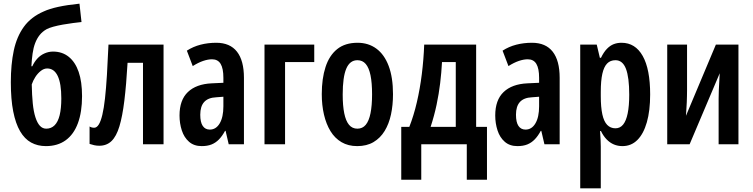

<svg xmlns="http://www.w3.org/2000/svg" viewBox="-20 -786 4100 1046"><path d="M39 -338Q39 -435 55 -510.5Q71 -586 110 -640Q149 -694 219 -724Q249 -738 297 -748.5Q345 -759 413 -766L424 -666Q405 -664 378 -660.5Q351 -657 322.5 -652Q294 -647 270.5 -640.5Q247 -634 234 -627Q211 -614 196 -595Q181 -576 171.5 -551Q162 -526 157.5 -494Q153 -462 151 -425H156Q167 -449 183.5 -467Q200 -485 222.5 -495Q245 -505 269 -505Q319 -505 354.5 -476.5Q390 -448 408.5 -394.5Q427 -341 427 -262Q427 -176 404.5 -115Q382 -54 338 -22Q294 10 230 10Q185 10 149.5 -9.5Q114 -29 89.5 -71Q65 -113 52 -179Q39 -245 39 -338ZM232 -85Q259 -85 277.5 -103.5Q296 -122 305 -158.5Q314 -195 314 -250Q314 -331 294.5 -372Q275 -413 237 -413Q219 -413 202 -399.5Q185 -386 172.5 -366.5Q160 -347 153 -326Q154 -268 158.5 -223Q163 -178 173 -147Q183 -116 197.5 -100.5Q212 -85 232 -85Z M871 0H759V-444H675Q668 -324 657.5 -238Q647 -152 630.5 -97.5Q614 -43 587.5 -17.5Q561 8 521 8Q506 8 493 5Q480 2 468 -2V-97Q472 -94 479 -92Q486 -90 493 -90Q507 -90 518 -107.5Q529 -125 537.5 -160.5Q546 -196 552 -250Q558 -304 562.5 -377Q567 -450 571 -543H871Z M1158 -553Q1233 -553 1271 -504.5Q1309 -456 1309 -362V0H1226L1209 -73H1206Q1191 -45 1173 -26.5Q1155 -8 1132.5 1Q1110 10 1079 10Q1037 10 1010 -13.5Q983 -37 970.5 -75.5Q958 -114 958 -157Q958 -241 1003.5 -284.5Q1049 -328 1133 -332L1197 -335V-362Q1197 -413 1182 -438Q1167 -463 1135 -463Q1113 -463 1086.5 -454Q1060 -445 1030 -426L998 -510Q1032 -532 1072.5 -542.5Q1113 -553 1158 -553ZM1158 -256Q1114 -254 1092.5 -230.5Q1071 -207 1071 -161Q1071 -120 1084.5 -100Q1098 -80 1123 -80Q1157 -80 1177 -114Q1197 -148 1197 -207V-259Z M1692 -543V-448H1533V0H1421V-543Z M2121 -273Q2121 -213 2110 -162Q2099 -111 2075.5 -72.5Q2052 -34 2015 -12Q1978 10 1926 10Q1877 10 1840.5 -11.5Q1804 -33 1780.5 -71.5Q1757 -110 1745 -161.5Q1733 -213 1733 -273Q1733 -358 1753.5 -421Q1774 -484 1817 -518.5Q1860 -553 1928 -553Q1987 -553 2030.5 -521Q2074 -489 2097.5 -426.5Q2121 -364 2121 -273ZM1847 -271Q1847 -210 1855.5 -168.5Q1864 -127 1881.5 -106Q1899 -85 1927 -85Q1955 -85 1972.5 -106Q1990 -127 1998.5 -169Q2007 -211 2007 -272Q2007 -335 1998.5 -376Q1990 -417 1972.5 -437.5Q1955 -458 1927 -458Q1886 -458 1866.5 -412Q1847 -366 1847 -271Z M2574 -543V-95H2633V193H2523V0H2275V193H2166V-95H2210Q2234 -156 2251 -229Q2268 -302 2278 -382Q2288 -462 2291 -543ZM2388 -448Q2385 -391 2378 -333Q2371 -275 2358.5 -215.5Q2346 -156 2326 -95H2463V-448Z M2878 -553Q2953 -553 2991 -504.5Q3029 -456 3029 -362V0H2946L2929 -73H2926Q2911 -45 2893 -26.5Q2875 -8 2852.5 1Q2830 10 2799 10Q2757 10 2730 -13.5Q2703 -37 2690.5 -75.5Q2678 -114 2678 -157Q2678 -241 2723.5 -284.5Q2769 -328 2853 -332L2917 -335V-362Q2917 -413 2902 -438Q2887 -463 2855 -463Q2833 -463 2806.5 -454Q2780 -445 2750 -426L2718 -510Q2752 -532 2792.5 -542.5Q2833 -553 2878 -553ZM2878 -256Q2834 -254 2812.5 -230.5Q2791 -207 2791 -161Q2791 -120 2804.5 -100Q2818 -80 2843 -80Q2877 -80 2897 -114Q2917 -148 2917 -207V-259Z M3366 -553Q3441 -553 3481.5 -481Q3522 -409 3522 -271Q3522 -183 3504 -120Q3486 -57 3452.5 -23.5Q3419 10 3371 10Q3346 10 3324.5 1Q3303 -8 3285 -26.5Q3267 -45 3254 -72H3249Q3251 -45 3252 -23.5Q3253 -2 3253 13V240H3141V-543H3231L3248 -471H3254Q3269 -502 3286.5 -520Q3304 -538 3323.5 -545.5Q3343 -553 3366 -553ZM3333 -458Q3305 -458 3287.5 -440Q3270 -422 3261.5 -384Q3253 -346 3253 -286V-262Q3253 -202 3261.5 -163Q3270 -124 3288 -105.5Q3306 -87 3333 -87Q3358 -87 3374.5 -107Q3391 -127 3399.5 -168Q3408 -209 3408 -270Q3408 -365 3390 -411.5Q3372 -458 3333 -458Z M3723 -295Q3723 -278 3722.5 -261.5Q3722 -245 3721.5 -229Q3721 -213 3719.5 -194.5Q3718 -176 3717 -155L3880 -543H4003V0H3895V-248Q3895 -270 3896 -293.5Q3897 -317 3898.5 -340.5Q3900 -364 3901 -387L3737 0H3615V-543H3723Z"/></svg>

Font: Noto Sans Display ExtraCondensed SemiBold
Style: Regular
Weight: 600
Width: 2
Designer: Monotype Design Team
Foundry: Monotype Imaging Inc.
Version: Version 2.003